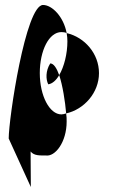

<svg xmlns="http://www.w3.org/2000/svg" viewBox="-20 -569 511 772"><path d="M15 -12 104 183 103 40C117 58 142 56 163 56C202 63 248 2 248 -80C248 -90 248 -101 246 -113C240 -111 233 -109 227 -109C179 -109 140 -184 140 -275C140 -366 177 -440 227 -440C234 -440 242 -439 248 -436C236 -501 190 -549 153 -549C83 -549 15 -92 15 -12ZM174 -230C190 -232 206 -246 218 -267C208 -295 196 -314 182 -314C163 -284 164 -250 174 -230ZM218 -267C232 -225 242 -161 246 -113C318 -129 378 -196 378 -275C378 -353 321 -419 248 -436C250 -425 251 -414 251 -403C251 -353 238 -301 218 -267Z"/></svg>

Font: Ampere
Style: UltCnd
Weight: 400
Version: Version 1